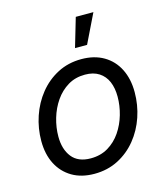

<svg xmlns="http://www.w3.org/2000/svg" viewBox="-112 -828 796 925"><g transform="rotate(-15 285.5 -365.0)"><path d="M245.1 11.7Q180.7 11.7 134.3 -15.6Q87.9 -43 62.7 -92Q37.6 -141.1 37.6 -207Q37.6 -270 57.6 -329.3Q77.6 -388.7 115.5 -435.8Q153.3 -482.9 206.5 -510.7Q259.8 -538.6 325.7 -538.6Q390.1 -538.6 436.8 -511.2Q483.4 -483.9 508.3 -434.3Q533.2 -384.8 533.2 -318.8Q533.2 -254.9 513.2 -195.8Q493.2 -136.7 455.1 -89.8Q417 -43 363.8 -15.6Q310.5 11.7 245.1 11.7ZM247.1 -64.9Q296.4 -64.9 334 -87.4Q371.6 -109.9 397 -147.2Q422.4 -184.6 435.3 -229.5Q448.2 -274.4 448.2 -318.8Q448.2 -361.8 434.6 -393.8Q420.9 -425.8 393.1 -443.8Q365.2 -461.9 323.2 -461.9Q274.9 -461.9 237.8 -439.5Q200.7 -417 175 -379.9Q149.4 -342.8 136 -297.4Q122.6 -252 122.6 -206.1Q122.6 -143.1 153.3 -104Q184.1 -64.9 247.1 -64.9ZM310.5 -597.7 353 -742.2H440.9L370.6 -597.7Z"/></g></svg>

Font: Inter 24pt
Style: Italic
Weight: 400
Italic angle: -9.3988°
Designer: Rasmus Andersson
Foundry: rsms
Version: Version 4.001;git-66647c0bb